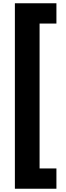

<svg xmlns="http://www.w3.org/2000/svg" viewBox="-20 -793 405 1174"><path d="M325 361H71V-773H325V-649H222V237H325Z"/></svg>

Font: Noto Sans Telugu Condensed Black
Style: Regular
Weight: 900
Width: 3
Designer: Jelle Bosma - Monotype Design Team
Foundry: Monotype Imaging Inc.
Version: Version 2.005; ttfautohint (v1.8.4.7-5d5b)